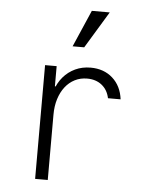

<svg xmlns="http://www.w3.org/2000/svg" viewBox="-56 -861 712 908"><g transform="rotate(5 300.0 -407.5)"><path d="M205 0V-310Q205 -351 215.5 -384.5Q226 -418 245 -442.5Q264 -467 290.5 -480.5Q317 -494 349 -494Q391 -494 419 -471.5Q447 -449 455 -410H515Q507 -473 465.5 -510Q424 -547 361 -547Q321 -547 288 -531.5Q255 -516 231.5 -488.5Q208 -461 195 -422Q182 -383 182 -336L208 -444H200V-540H145V0ZM428 -815H343L267 -640H322Z"/></g></svg>

Font: CommitMonoV142 ExtLt
Style: Regular
Weight: 200
Monospace: yes
Designer: Eigil Nikolajsen
Foundry: Eigil Nikolajsen
Version: Version 1.142